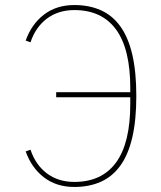

<svg xmlns="http://www.w3.org/2000/svg" viewBox="-20 -730 640 762"><path d="M275 12Q204 12 154.5 -26Q105 -64 82 -129L101 -136Q121 -76 166 -42Q211 -8 275 -8Q384 -8 440.5 -85Q497 -162 497 -317V-344H203V-364H497V-381Q497 -536 440.5 -613Q384 -690 275 -690Q211 -690 166 -656Q121 -622 101 -562L82 -569Q105 -634 154.5 -672Q204 -710 275 -710Q334 -710 380 -689.5Q426 -669 457.5 -625.5Q489 -582 505 -513.5Q521 -445 521 -349Q521 -253 505 -184.5Q489 -116 457.5 -72.5Q426 -29 380 -8.5Q334 12 275 12Z"/></svg>

Font: IBM Plex Mono Thin
Style: Regular
Weight: 100
Monospace: yes
Designer: Mike Abbink, Paul van der Laan, Pieter van Rosmalen
Foundry: Bold Monday
Version: Version 2.3